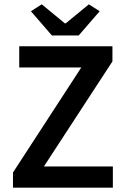

<svg xmlns="http://www.w3.org/2000/svg" viewBox="-20 -868 580 888"><path d="M40 0V-70L356 -556H69V-654H500V-584L183 -98H502V0ZM220 -704 123 -816 173 -848 280 -760H284L391 -848L441 -816L344 -704Z"/></svg>

Font: Giro Semibold
Style: Regular
Weight: 600
Designer: Paul D. Hunt
Foundry: Adobe Systems Incorporated
Version: Version 1.000;PS 1.0;hotconv 1.0.88;makeotf.lib2.5.647800